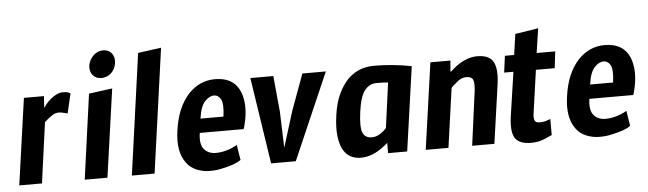

<svg xmlns="http://www.w3.org/2000/svg" viewBox="-46 -862 3521 1044"><g transform="rotate(-5 1714.5 -340.0)"><path d="M146.7 0H22.7L89.3 -472H198.7L194.7 -409.3H196Q216 -441.3 246.7 -462.7Q277.3 -484 300 -484Q322.7 -484 330 -480.7Q337.3 -477.3 344 -474.7L318.7 -366.7Q310.7 -368 298 -372Q285.3 -376 269.3 -376Q253.3 -376 236 -365.3Q218.7 -354.7 192 -330.7Z M458.7 -616Q465.3 -649.3 488 -670.7Q510.7 -692 540.7 -692Q570.7 -692 587.3 -670.7Q604 -649.3 599.3 -616.7Q594.7 -584 572 -563.3Q549.3 -542.7 519.3 -542.7Q489.3 -542.7 472 -563.3Q454.7 -584 458.7 -616ZM504 0H380L444 -464L572 -481.3Z M761.3 0H637.3L729.3 -661.3L856 -678.7Z M1036 -276H1161.3Q1170.7 -344 1157.3 -369.3Q1144 -394.7 1119.3 -394.7Q1094.7 -394.7 1070 -368.7Q1045.3 -342.7 1036 -276ZM1102.7 -82.7Q1161.3 -82.7 1220 -116L1233.3 -33.3Q1201.3 -9.3 1126.7 5.3Q1098.7 12 1062.7 12Q1026.7 12 992.7 -1.3Q958.7 -14.7 937.3 -42.7Q888 -106.7 905.3 -222.7Q922.7 -348 988 -418.7Q1049.3 -482.7 1132 -482.7Q1257.3 -482.7 1280 -362.7Q1292 -300 1270.7 -218.7Q1266.7 -201.3 1264 -198.7H1025.3Q1016 -137.3 1039.3 -110Q1062.7 -82.7 1102.7 -82.7Z M1397.3 0 1325.3 -472H1450.7L1469.3 -276L1476 -78.7L1537.3 -276L1609.3 -472H1737.3L1532 0Z M2069.3 -382.7Q2045.3 -385.3 2006.7 -385.3Q1968 -385.3 1942 -353.3Q1916 -321.3 1904.7 -238Q1893.3 -154.7 1906 -124Q1918.7 -93.3 1956 -93.3Q1978.7 -93.3 2000.7 -107.3Q2022.7 -121.3 2036 -137.3ZM2036 -56Q1960 12 1888 12Q1784 12 1769.3 -117.3Q1764 -162.7 1773.3 -230Q1782.7 -297.3 1805.3 -345.3Q1828 -393.3 1858.7 -424Q1916 -480 2001.3 -480Q2102.7 -480 2205.3 -460L2140 0H2036Z M2308 -472H2417.3L2412 -412H2414.7Q2421.3 -416 2434 -428Q2446.7 -440 2466.7 -452Q2516 -482.7 2564 -482.7Q2630.7 -482.7 2652 -442.7Q2673.3 -402.7 2661.3 -318.7L2616 0H2494.7L2533.3 -288Q2540 -338.7 2532 -356.7Q2524 -374.7 2496 -374.7Q2472 -374.7 2452 -360Q2414.7 -330.7 2410.7 -322.7L2365.3 0H2241.3Z M2989.3 -472 2978.7 -381.3H2876L2844 -154.7Q2838.7 -124 2844 -109.3Q2849.3 -94.7 2871.3 -94.7Q2893.3 -94.7 2909.3 -100.7Q2925.3 -106.7 2930.7 -108V-20Q2925.3 -18.7 2914.7 -13.3Q2904 -8 2890.7 -2.7Q2857.3 12 2816 12Q2752 12 2729.3 -22Q2706.7 -56 2717.3 -137.3L2753.3 -381.3H2702.7L2714.7 -472H2765.3L2781.3 -585.3L2908 -605.3L2888 -472Z M3162.7 -276H3288Q3297.3 -344 3284 -369.3Q3270.7 -394.7 3246 -394.7Q3221.3 -394.7 3196.7 -368.7Q3172 -342.7 3162.7 -276ZM3229.3 -82.7Q3288 -82.7 3346.7 -116L3360 -33.3Q3328 -9.3 3253.3 5.3Q3225.3 12 3189.3 12Q3153.3 12 3119.3 -1.3Q3085.3 -14.7 3064 -42.7Q3014.7 -106.7 3032 -222.7Q3049.3 -348 3114.7 -418.7Q3176 -482.7 3258.7 -482.7Q3384 -482.7 3406.7 -362.7Q3418.7 -300 3397.3 -218.7Q3393.3 -201.3 3390.7 -198.7H3152Q3142.7 -137.3 3166 -110Q3189.3 -82.7 3229.3 -82.7Z"/></g></svg>

Font: Timmana
Style: Regular
Weight: 400
Designer: Appaji Ambarisha Darbha
Foundry: Andhrapradesh Society for Knowledge Networks
Version: Version 1.0.4; ttfautohint (v1.2.42-39fb)